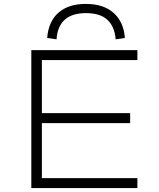

<svg xmlns="http://www.w3.org/2000/svg" viewBox="-20 -961 814 981"><path d="M140 0V-705H682V-654H194V-383H645V-332H194V-51H682V0ZM269 -760 221 -767Q228 -852 279 -896.5Q330 -941 419 -941Q509 -941 560.5 -895Q612 -849 618 -767L571 -760Q566 -824 529.5 -859Q493 -894 419 -894Q348 -894 310.5 -860Q273 -826 269 -760Z"/></svg>

Font: Nunito Sans 7pt Expanded ExtraLight
Style: Regular
Weight: 250
Width: 7
Designer: Vernon Adams
Foundry: Vernon Adams
Version: Version 3.101;gftools[0.9.27]